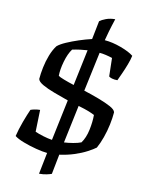

<svg xmlns="http://www.w3.org/2000/svg" viewBox="-88 -744 716 923"><g transform="rotate(10 270.0 -282.5)"><path d="M188 10Q166 8 133 -0.5Q100 -9 70 -20.5Q40 -32 25 -44Q33 -78 47.5 -117Q62 -156 73 -180Q80 -183 93.5 -185.5Q107 -188 119 -188L116 -81Q131 -74 155.5 -66.5Q180 -59 200 -56L242 -256Q208 -268 173 -281Q138 -294 114.5 -307.5Q91 -321 89 -334Q91 -360 97.5 -391.5Q104 -423 115.5 -452.5Q127 -482 143 -503Q157 -515 184.5 -527Q212 -539 244 -549.5Q276 -560 306 -567L324 -657Q334 -665 354 -672.5Q374 -680 399 -680Q395 -667 388 -646Q381 -625 367 -572Q405 -569 447 -553.5Q489 -538 510 -521Q506 -502 496.5 -477Q487 -452 476.5 -429Q466 -406 460 -393Q444 -393 433 -396.5Q422 -400 418 -404L416 -494Q401 -499 384 -503Q367 -507 353 -508L312 -316Q350 -304 385.5 -290.5Q421 -277 445 -264Q469 -251 471 -238Q469 -211 462 -177.5Q455 -144 443.5 -112Q432 -80 419 -57Q406 -47 379.5 -33Q353 -19 319 -8Q285 3 247 8L228 105Q220 108 204 111.5Q188 115 167 115ZM294 -510Q277 -509 257.5 -506.5Q238 -504 220 -500Q202 -476 190.5 -435.5Q179 -395 179 -365Q185 -360 207 -351.5Q229 -343 257 -334ZM259 -54Q280 -55 303.5 -59Q327 -63 342 -69Q361 -95 369.5 -135Q378 -175 378 -209Q375 -211 360 -217.5Q345 -224 327 -230Q309 -236 298 -239Z"/></g></svg>

Font: Texturina
Style: Italic
Weight: 400
Italic angle: -11°
Designer: Guillermo Torres Carreño
Foundry: Omnibus-Type
Version: Version 1.002; ttfautohint (v1.8.3)